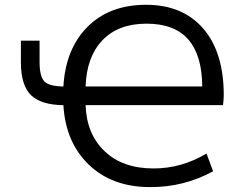

<svg xmlns="http://www.w3.org/2000/svg" viewBox="-20 -762 1040 794"><path d="M242.2 -404.3Q251 -559.6 341.8 -650.9Q432.6 -742.2 584 -742.2Q735.4 -742.2 820.3 -644Q905.3 -545.9 905.3 -368.2Q905.3 -352.5 902.3 -327.1H334Q337.9 -208 412.6 -136.7Q487.3 -65.4 615.2 -65.4Q730.5 -65.4 834 -127L861.3 -53.7Q739.3 12.7 600.6 11.7Q443.4 11.7 347.2 -81.1Q251 -173.8 242.2 -327.1Q150.4 -328.1 108.4 -368.2Q66.4 -409.2 66.4 -504.9V-593.8H143.6V-505.9Q143.6 -444.3 165 -423.8Q184.6 -405.3 242.2 -404.3ZM334 -404.3H816.4Q815.4 -534.2 758.3 -599.1Q701.2 -664.1 585.9 -664.1Q468.8 -664.1 403.3 -595.2Q337.9 -526.4 334 -404.3Z"/></svg>

Font: GenEi Gothic M Regular
Style: Regular
Weight: 400
Designer: o_tamon (Modified); [Source Han Sans]
Ryoko NISHIZUKA  (kana & ideographs); Paul D. Hunt (Latin, Greek & Cyrillic); Wenl
Version: Version 1.1a;Original Version 1.004